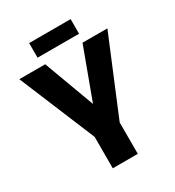

<svg xmlns="http://www.w3.org/2000/svg" viewBox="-210 -1025 1051 1150"><g transform="rotate(-30 315.5 -450.0)"><path d="M229 -217 11 -742H190L319 -393L448 -742H620L402 -217V0H229ZM170 -900H457V-799H170Z"/></g></svg>

Font: Exo ExtraBold
Style: Regular
Weight: 800
Designer: Natanael Gama
Foundry: Natanael Gama
Version: Version 1.500